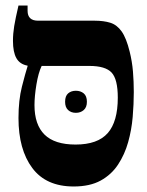

<svg xmlns="http://www.w3.org/2000/svg" viewBox="-20 -667 532 696"><path d="M247 9Q147 9 97 -58Q47 -125 47 -239Q47 -304 59.5 -353Q72 -402 80 -427V-429Q52 -434 39.5 -456Q27 -478 27 -519Q27 -545 31.5 -572.5Q36 -600 47 -647H80V-628Q80 -592 118 -592H323Q356 -592 380 -584.5Q404 -577 421 -553Q438 -529 450 -480Q459 -444 462 -407.5Q465 -371 465 -333Q465 -290 461 -243Q457 -196 444.5 -151.5Q432 -107 408 -70.5Q384 -34 345 -12.5Q306 9 247 9ZM105 -286Q105 -215 141.5 -179Q178 -143 254 -143Q334 -143 370.5 -184.5Q407 -226 407 -313Q407 -380 384.5 -404Q362 -428 304 -428H131Q119 -403 112 -360.5Q105 -318 105 -286ZM216 -298Q216 -319 227 -328.5Q238 -338 255 -338Q272 -338 283.5 -328.5Q295 -319 295 -298Q295 -278 283.5 -268Q272 -258 255 -258Q238 -258 227 -268Q216 -278 216 -298Z"/></svg>

Font: Noto Serif Hebrew Condensed ExtraBold
Style: Regular
Weight: 800
Width: 3
Designer: Monotype Design Team
Foundry: Monotype Imaging Inc.
Version: Version 2.004; ttfautohint (v1.8.4.7-5d5b)